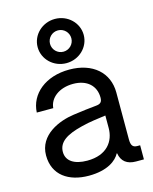

<svg xmlns="http://www.w3.org/2000/svg" viewBox="-118 -865 760 951"><g transform="rotate(-15 261.5 -389.0)"><path d="M218.8 7.8C315.9 7.8 362.8 -30.8 379.9 -63.5H381.8C388.7 -21 416.5 0 461.9 0H502.4V-72.3H488.3C464.8 -72.3 456.1 -84 456.1 -115.2V-355.5C456.1 -457.5 379.9 -525.4 259.8 -525.4C137.7 -525.4 54.2 -455.6 49.8 -361.3H134.3C138.2 -412.6 188 -452.1 259.8 -452.1C332 -452.1 374 -411.1 374 -351.6C374 -328.1 364.7 -319.8 340.3 -317.9C307.1 -314.9 272 -310.5 223.1 -303.7C148.9 -293.5 39.1 -250 39.1 -144C39.1 -42.5 116.2 7.8 218.8 7.8ZM230.5 -66.4C164.6 -66.4 124 -92.3 124 -139.2C124 -190.9 169.4 -218.3 248 -237.8C294.9 -250 335 -253.4 374 -259.3V-195.3C374 -127.9 332 -66.4 230.5 -66.4ZM255.9 -559.6C321.3 -559.6 374 -610.4 374 -672.9C374 -735.4 321.3 -786.1 255.9 -786.1C190.4 -786.1 137.7 -735.4 137.7 -672.9C137.7 -610.4 190.4 -559.6 255.9 -559.6ZM255.9 -618.2C225.6 -618.2 201.2 -642.6 201.2 -672.9C201.2 -703.1 225.6 -727.5 255.9 -727.5C286.1 -727.5 310.5 -703.1 310.5 -672.9C310.5 -642.6 286.1 -618.2 255.9 -618.2Z"/></g></svg>

Font: Raveo Display Display
Style: Regular
Weight: 400
Designer: Jakub Foglar, Rasmus Andersson (Inter)
Foundry: Jakubfoglar.com
Version: Version 1.100;Glyphs 3.2.3 (3260)